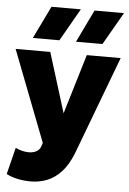

<svg xmlns="http://www.w3.org/2000/svg" viewBox="-64 -816 726 1084"><g transform="rotate(5 299.0 -274.0)"><path d="M152 223Q114.5 223 78.8 215.8Q43 208.5 13.5 193L51.5 41.5Q68 50 88 55Q108 60 126 60Q151 60 170 50Q189 40 196 16L201 0L2 -515H198.5L303.5 -176.5L405.5 -515H597.5L387 44Q360.5 110.5 324 149.8Q287.5 189 244 206Q200.5 223 152 223ZM338 -585 427 -769.5H594L488 -585ZM93.5 -585 183 -769.5H349.5L244 -585Z"/></g></svg>

Font: Geologica Roman ExtraBold
Style: Regular
Weight: 800
Designer: Sindre Bremnes, Frode Helland
Foundry: Monokrom Skriftforlag AS
Version: Version 1.010;gftools[0.9.28]